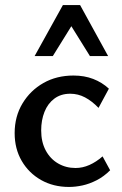

<svg xmlns="http://www.w3.org/2000/svg" viewBox="-20 -729 483 760"><path d="M253 11Q191 11 142.5 -16.5Q94 -44 66 -92Q38 -140 38 -202Q38 -268 69 -319.5Q100 -371 152 -400.5Q204 -430 271 -430Q314 -430 349 -416.5Q384 -403 411 -378L370 -302Q344 -329 316.5 -343.5Q289 -358 258 -358Q221 -358 195 -338.5Q169 -319 156 -286Q143 -253 143 -213Q143 -167 161 -133.5Q179 -100 210 -82Q241 -64 279 -64Q307 -64 334 -76Q361 -88 386 -110L416 -55Q391 -30 362.5 -15.5Q334 -1 306.5 5Q279 11 253 11ZM336 -507 247 -650 229 -709H297L408 -507ZM117 -507 229 -709H297L279 -652L189 -507Z"/></svg>

Font: Ysabeau Office SemiBold
Style: Regular
Weight: 600
Designer: Christian Thalmann (Catharsis Fonts)
Version: Version 2.001;gftools[0.9.30]; featfreeze: tnum,lnum,ss02